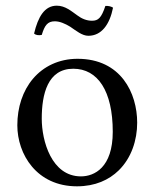

<svg xmlns="http://www.w3.org/2000/svg" viewBox="-20 -646 544 676"><path d="M304 -573C285 -573 268 -580 252 -592C232 -606 210 -626 180 -626C137 -626 114 -587 100 -528C106 -522 116 -521 127 -523C137 -556 147 -571 173 -571C190 -571 209 -563 227 -552C248 -538 269 -520 291 -520C337 -520 366 -559 378 -619C372 -623 362 -626 351 -625C337 -583 326 -573 304 -573ZM41 -205C41 -103 109 10 251 10C315.4 10 363.8 -12.7 397.9 -46C442.7 -89.8 463 -152.7 463 -214C463 -318 406 -439 253 -439C187.2 -439 132.9 -412 96.3 -369C60 -326.4 41 -268.2 41 -205ZM238 -404C324 -404 377 -326 377 -182C377 -56 312 -25 265 -25C161 -25 127 -151 127 -228C127 -315 148 -404 238 -404Z"/></svg>

Font: Libertinus Math
Style: Regular
Weight: 400
Designer: Philipp H. Poll
Foundry: Khaled Hosny
Version: Version 6.2